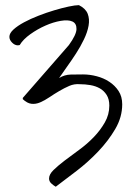

<svg xmlns="http://www.w3.org/2000/svg" viewBox="-20 -708 502 728"><path d="M166 -31.2Q166 -46.9 183.1 -63.5Q200.2 -80.1 225.1 -99.1Q250 -118.2 280.3 -140.1Q310.5 -162.1 335.4 -188Q360.4 -213.9 377.4 -243.7Q394.5 -273.4 394.5 -307.6Q394.5 -332 384.3 -348.1Q374 -364.3 358.4 -373Q342.8 -381.8 322.8 -385.3Q302.7 -388.7 283.2 -388.7Q261.7 -390.6 242.7 -382.3Q223.6 -374 204.6 -362.8Q185.5 -351.6 167.5 -339.4Q149.4 -327.1 132.3 -319.8Q115.2 -312.5 99.1 -314.5Q83 -316.4 66.4 -332V-335Q66.4 -337.9 67.4 -337.9L241.2 -537.1Q269.5 -576.2 270 -597.7Q270.5 -619.1 254.4 -626.5Q238.3 -633.8 210 -628.9Q181.6 -624 151.9 -610.8Q122.1 -597.7 94.7 -578.1Q67.4 -558.6 54.7 -537.1Q53.7 -537.1 51.3 -536.6Q48.8 -536.1 47.9 -536.1Q36.1 -536.1 25.9 -546.4Q15.6 -556.6 15.6 -568.4Q15.6 -582 31.2 -596.2Q46.9 -610.4 71.3 -623.5Q95.7 -636.7 126 -648.4Q156.2 -660.2 185.5 -668.9Q214.8 -677.7 240.2 -683.1Q265.6 -688.5 279.3 -688.5Q304.7 -675.8 312.5 -655.8Q320.3 -635.7 315.9 -610.8Q311.5 -585.9 298.3 -558.6Q285.2 -531.2 268.1 -504.9Q251 -478.5 233.4 -454.1Q215.8 -429.7 204.1 -412.1Q224.6 -424.8 248.5 -425.3Q272.5 -425.8 294.9 -425.8Q320.3 -425.8 346.7 -418.9Q373 -412.1 394.5 -397.9Q416 -383.8 429.7 -362.8Q443.4 -341.8 443.4 -312.5Q443.4 -263.7 417 -218.8Q390.6 -173.8 352.5 -133.8Q314.5 -93.8 270.5 -60.1Q226.6 -26.4 191.4 0Q182.6 -4.9 174.3 -12.7Q166 -20.5 166 -31.2Z"/></svg>

Font: Shadows Into Light
Style: Regular
Weight: 400
Designer: Kimberly Geswein
Foundry: Kimberly Geswein
Version: Version 001.000